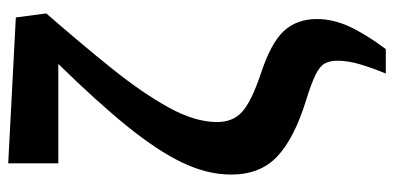

<svg xmlns="http://www.w3.org/2000/svg" viewBox="-272 -504 982 479"><g transform="rotate(-90 219.5 -265.0)"><path d="M275 206Q289 172 298 142Q307 112 307 86Q307 66 300 53.5Q293 41 271.5 30.5Q250 20 208 7Q114 -22 68.5 -64.5Q23 -107 23 -180Q23 -239 52.5 -301Q82 -363 143 -438.5Q204 -514 299 -611H51V-736L415 -717L425 -641Q350 -555 288.5 -478.5Q227 -402 190.5 -336Q154 -270 154 -215Q154 -175 180 -152Q206 -129 274 -106Q351 -81 381 -48.5Q411 -16 411 34Q411 74 392.5 114.5Q374 155 336 206Z"/></g></svg>

Font: Source Serif Pro
Style: Bold
Weight: 700
Designer: Frank Grießhammer
Foundry: Adobe Systems Incorporated
Version: Version 3.001;hotconv 1.0.111;makeotfexe 2.5.65597